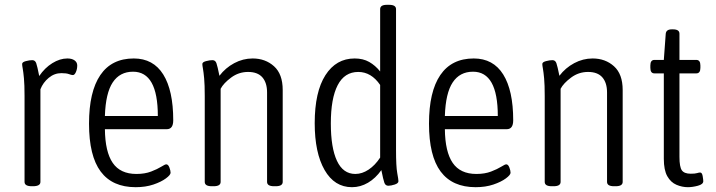

<svg xmlns="http://www.w3.org/2000/svg" viewBox="-20 -772 2975 798"><path d="M112 2Q82 2 82 -16V-373Q82 -420 79.5 -446.5Q77 -473 74.5 -486.5Q72 -500 72 -506Q72 -514 87.5 -518Q103 -522 114 -522Q126 -522 130.5 -509.5Q135 -497 143 -456Q166 -490 197.5 -509.5Q229 -529 260 -529Q279 -529 290 -521Q301 -513 301 -500Q301 -485 295.5 -472.5Q290 -460 283 -460Q277 -460 266.5 -464Q256 -468 235 -468Q206 -468 182.5 -448.5Q159 -429 148 -401V-16Q148 2 117 2Z M544 6Q447 6 398.5 -59Q350 -124 350 -258Q350 -391 397 -460Q444 -529 536 -529Q617 -529 658.5 -462.5Q700 -396 700 -272Q700 -235 673 -235H416Q417 -141 448.5 -95Q480 -49 547 -49Q582 -49 608 -59Q634 -69 650 -79Q666 -89 671 -89Q679 -89 684 -76Q689 -63 689 -54Q689 -45 669.5 -30.5Q650 -16 617.5 -5Q585 6 544 6ZM416 -290H636Q636 -474 533 -474Q478 -474 448.5 -429.5Q419 -385 416 -290Z M860 2Q831 2 831 -16V-373Q831 -420 828.5 -446.5Q826 -473 823.5 -486.5Q821 -500 821 -506Q821 -514 836.5 -518Q852 -522 863 -522Q875 -522 879.5 -509.5Q884 -497 892 -457Q917 -490 953.5 -509.5Q990 -529 1030 -529Q1083 -529 1119 -496.5Q1155 -464 1155 -398V-16Q1155 2 1126 2H1119Q1090 2 1090 -16V-388Q1090 -428 1070.5 -450.5Q1051 -473 1011 -473Q972 -473 940.5 -449.5Q909 -426 897 -403V-16Q897 2 868 2Z M1443 6Q1370 6 1329 -65.5Q1288 -137 1288 -260Q1288 -390 1332.5 -459.5Q1377 -529 1454 -529Q1489 -529 1514.5 -514.5Q1540 -500 1560 -475V-734Q1560 -752 1588 -752H1597Q1626 -752 1626 -734V-149Q1626 -80 1631 -53Q1636 -26 1636 -19Q1636 -10 1620.5 -5Q1605 0 1594 0Q1582 0 1577.5 -12.5Q1573 -25 1565 -65Q1541 -31 1509.5 -12.5Q1478 6 1443 6ZM1457 -49Q1485 -49 1512 -67Q1539 -85 1560 -117V-419Q1523 -473 1469 -473Q1412 -473 1383.5 -418Q1355 -363 1355 -259Q1355 -158 1380.5 -103.5Q1406 -49 1457 -49Z M1957 6Q1860 6 1811.5 -59Q1763 -124 1763 -258Q1763 -391 1810 -460Q1857 -529 1949 -529Q2030 -529 2071.5 -462.5Q2113 -396 2113 -272Q2113 -235 2086 -235H1829Q1830 -141 1861.5 -95Q1893 -49 1960 -49Q1995 -49 2021 -59Q2047 -69 2063 -79Q2079 -89 2084 -89Q2092 -89 2097 -76Q2102 -63 2102 -54Q2102 -45 2082.5 -30.5Q2063 -16 2030.5 -5Q1998 6 1957 6ZM1829 -290H2049Q2049 -474 1946 -474Q1891 -474 1861.5 -429.5Q1832 -385 1829 -290Z M2273 2Q2244 2 2244 -16V-373Q2244 -420 2241.5 -446.5Q2239 -473 2236.5 -486.5Q2234 -500 2234 -506Q2234 -514 2249.5 -518Q2265 -522 2276 -522Q2288 -522 2292.5 -509.5Q2297 -497 2305 -457Q2330 -490 2366.5 -509.5Q2403 -529 2443 -529Q2496 -529 2532 -496.5Q2568 -464 2568 -398V-16Q2568 2 2539 2H2532Q2503 2 2503 -16V-388Q2503 -428 2483.5 -450.5Q2464 -473 2424 -473Q2385 -473 2353.5 -449.5Q2322 -426 2310 -403V-16Q2310 2 2281 2Z M2839 6Q2815 6 2791.5 -4Q2768 -14 2753.5 -39.5Q2739 -65 2739 -112V-467H2700Q2683 -467 2683 -490V-500Q2683 -523 2700 -523H2739L2747 -632Q2749 -650 2772 -650H2777Q2804 -650 2804 -632V-523H2874Q2891 -523 2891 -500V-490Q2891 -467 2874 -467H2804V-120Q2804 -78 2814 -64Q2824 -50 2851 -50Q2869 -50 2877 -52.5Q2885 -55 2890 -55Q2898 -55 2900.5 -40Q2903 -25 2903 -19Q2903 -6 2880.5 0Q2858 6 2839 6Z"/></svg>

Font: Asap Condensed Light
Style: Regular
Weight: 300
Width: 3
Designer: Pablo Cosgaya
Foundry: Omnibus-Type
Version: Version 3.001; ttfautohint (v1.8.4.7-5d5b)